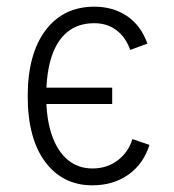

<svg xmlns="http://www.w3.org/2000/svg" viewBox="-20 -543 522 575"><path d="M256.5 12Q168 12 115.5 -58Q63 -128 63 -255Q63 -381 116.2 -452Q169.5 -523 262.5 -523Q318.5 -523 360.2 -495Q402 -467 421.5 -412.5L370 -393.5Q356.5 -431.5 328.8 -452.5Q301 -473.5 262.5 -473.5Q214.5 -473.5 182.5 -447.8Q150.5 -422 134.5 -373.2Q118.5 -324.5 118.5 -255Q118.5 -187 135.2 -138.5Q152 -90 183 -64.2Q214 -38.5 257 -38.5Q300.5 -38.5 332.5 -62.8Q364.5 -87 376.5 -126.5L427.5 -109Q410 -52.5 364.8 -20.2Q319.5 12 256.5 12ZM88 -231.5V-280.5H316V-231.5Z"/></svg>

Font: Overpass ExtraLight
Style: Regular
Weight: 250
Designer: Delve Withrington, Dave Bailey, Thomas Jockin
Foundry: Delve Fonts LLC
Version: Version 4.000